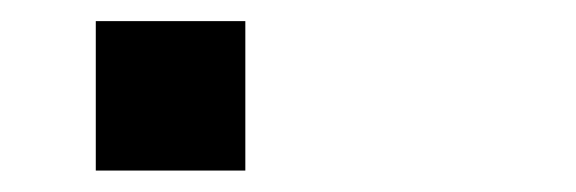

<svg xmlns="http://www.w3.org/2000/svg" viewBox="-20 -135 540 180"><path d="M69.8 -115.2H210V24.9H69.8Z"/></svg>

Font: BIZ UDGothic
Style: Regular
Weight: 400
Monospace: yes
Designer: TypeBank Co., Ltd.
Foundry: Morisawa Inc.
Version: Version 1.05